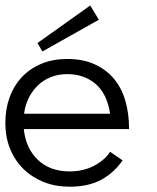

<svg xmlns="http://www.w3.org/2000/svg" viewBox="-22 -686 588 717"><path d="M66.9 -204.1Q74.2 -131.8 119.6 -88.9Q165 -45.9 237.8 -45.9Q289.1 -45.9 329.1 -66.9Q369.1 -87.9 389.2 -119.1L436 -86.9Q401.9 -39.1 354.5 -13.9Q307.1 11.2 237.8 11.2Q185.1 11.2 141.1 -6.3Q97.2 -23.9 65.2 -55.4Q33.2 -86.9 15.6 -130.4Q-2 -173.8 -2 -227.1Q-2 -278.8 13.9 -322.5Q29.8 -366.2 59.8 -398.2Q89.8 -430.2 132.8 -448Q175.8 -465.8 229 -465.8Q287.1 -465.8 330.6 -446.3Q374 -426.8 403.1 -392.3Q432.1 -357.9 446 -310.1Q460 -262.2 460 -204.1ZM389.2 -261.2Q377.9 -335.9 335 -372.6Q292 -409.2 229 -409.2Q196.8 -409.2 169.4 -398.7Q142.1 -388.2 121.1 -368.7Q100.1 -349.1 85.9 -321.5Q71.8 -293.9 67.9 -261.2ZM347.2 -612.3 136.2 -493.7 118.2 -525.4 314.9 -665.5Z"/></svg>

Font: Anonymous Pro
Style: Regular
Weight: 400
Monospace: yes
Designer: Mark Simonson
Version: Version 1.002